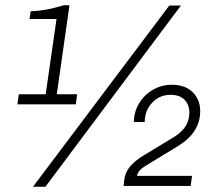

<svg xmlns="http://www.w3.org/2000/svg" viewBox="-20 -707 818 727"><path d="M195 -350H272L267 -312H46L51 -350H153L194 -635H92L96 -664Q129 -666 155 -670.5Q181 -675 221 -687H243ZM621 -686H665L152 0H105ZM738 -286Q738 -205 654 -154L531 -79Q501 -61 499 -41H707L702 -3H448L450 -22Q453 -53 471.5 -75.5Q490 -98 523 -118L640 -189Q697 -224 697 -280Q697 -311 678.5 -329.5Q660 -348 626 -348Q584 -348 556 -318Q528 -288 528 -245H487Q487 -282 506 -314.5Q525 -347 558 -366.5Q591 -386 631 -386Q681 -386 709.5 -358Q738 -330 738 -286Z"/></svg>

Font: Chivo Thin Italic
Style: Regular
Weight: 100
Italic angle: -8.05°
Designer: Hector Gatti
Foundry: Omnibus-Type
Version: Version 1.007